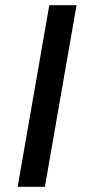

<svg xmlns="http://www.w3.org/2000/svg" viewBox="-20 -720 331 740"><path d="M48 0H153L275 -700H170Z"/></svg>

Font: Fixel Display 20240404 Medium
Style: Italic
Weight: 500
Italic angle: -10°
Designer: AlfaBravo + MacPaw
Foundry: Kyrylo Tkachov, Marchela Mozhyna, Serhii Makarenko, Maria Weinstein, Zakhar Kryvoshyya
Version: Version 1.211;Glyphs 3.2 (3225)